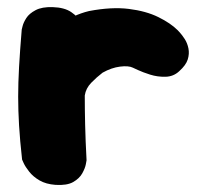

<svg xmlns="http://www.w3.org/2000/svg" viewBox="-20 -520 580 539"><path d="M123 -40Q98 -38 84.5 -54.5Q71 -71 65.5 -93.5Q60 -116 59 -133.5Q58 -151 58 -151Q50 -184 47.5 -203Q45 -222 46 -232.5Q47 -243 48.5 -250Q50 -257 50 -266Q54 -325 79 -371.5Q104 -418 144 -448Q184 -478 230 -489Q293 -501 341.5 -495Q390 -489 424.5 -472Q459 -455 479 -435Q479 -435 485 -428.5Q491 -422 498.5 -410.5Q506 -399 509 -384Q512 -369 507 -353Q502 -337 483 -320Q467 -305 444.5 -304.5Q422 -304 401.5 -310.5Q381 -317 367 -323.5Q353 -330 353 -330Q341 -336 317 -333Q293 -330 268 -316Q251 -303 236 -287.5Q221 -272 218 -252Q216 -231 214 -212Q212 -193 211 -175Q210 -157 210 -137Q210 -117 211 -93Q211 -93 204 -81Q197 -69 178 -56.5Q159 -44 123 -40ZM136 -1Q109 -3 91 -13.5Q73 -24 62 -38Q51 -52 46.5 -62Q42 -72 42 -72Q36 -126 33.5 -168Q31 -210 31 -248.5Q31 -287 33.5 -332Q36 -377 41 -437Q41 -437 43.5 -447Q46 -457 54 -469.5Q62 -482 80 -491.5Q98 -501 128 -500Q161 -499 180 -486Q199 -473 208.5 -456.5Q218 -440 221 -427.5Q224 -415 224 -415Q221 -367 219.5 -328Q218 -289 218 -251Q218 -213 219 -169.5Q220 -126 223 -70Q223 -70 221 -59Q219 -48 211 -33.5Q203 -19 185.5 -9Q168 1 136 -1Z"/></svg>

Font: Sour Gummy Black
Style: Regular
Weight: 900
Version: Version 1.000